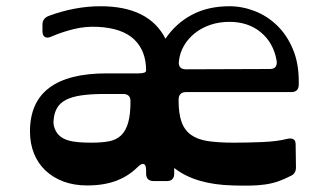

<svg xmlns="http://www.w3.org/2000/svg" viewBox="-20 -580 1050 615"><path d="M273 -123Q306 -123 329.5 -127.5Q353 -132 368 -146.5Q383 -161 390.5 -187Q398 -213 398 -256Q398 -279 374 -279H317Q271 -279 240.5 -274.5Q210 -270 191 -260Q172 -250 163 -234.5Q154 -219 152 -198Q151 -190 151.5 -183.5Q152 -177 155 -169Q161 -153 172 -144Q183 -135 198 -130.5Q213 -126 232 -124.5Q251 -123 273 -123ZM845 -359Q858 -359 863 -366.5Q868 -374 866 -386Q856 -443 815.5 -476.5Q775 -510 715 -510Q682 -510 654 -500.5Q626 -491 604.5 -474Q583 -457 569.5 -434Q556 -411 553 -384Q550 -358 576 -358ZM715 -560Q756 -560 796 -544.5Q836 -529 867.5 -498.5Q899 -468 918 -423Q937 -378 937 -319V-310Q937 -285 913 -285H576Q552 -285 552 -260Q552 -216 561.5 -189.5Q571 -163 592 -148Q613 -133 646.5 -128Q680 -123 729 -123Q774 -123 821 -125Q868 -127 899 -135Q911 -138 919 -134.5Q927 -131 927 -117L928 -44Q928 -23 910 -16Q889 -5 869.5 1.5Q850 8 828.5 11Q807 14 782 14.5Q757 15 726 14Q605 11 538 -42V-24Q538 0 514 0H473Q448 0 448 -24V-35Q448 -52 440.5 -54.5Q433 -57 421 -45Q392 -16 352.5 -1Q313 14 259 14Q217 14 183.5 1.5Q150 -11 126 -33.5Q102 -56 89 -88Q76 -120 76 -159Q76 -345 322 -345H424Q448 -345 448 -354Q448 -417 410 -453.5Q372 -490 293 -494Q254 -496 217 -487Q180 -478 145 -463Q132 -457 124 -461.5Q116 -466 116 -480V-501Q116 -521 136 -529Q220 -560 302 -560Q457 -560 510 -456Q543 -505 594.5 -532.5Q646 -560 715 -560Z"/></svg>

Font: OpenDyslexic 3
Style: Regular
Weight: 400
Designer: Abelardo Gonzalez
Version: Version 1.000;PS 001.001;hotconv 1.0.56